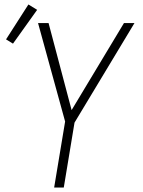

<svg xmlns="http://www.w3.org/2000/svg" viewBox="-20 -838 640 858"><path d="M222 0 271 -295 150 -735H197L300 -346L534 -735H581L313 -290L265 0ZM38 -643 7 -662 107 -818 146 -794Z"/></svg>

Font: Iosevka SS04 XLt Ex Obl
Style: Regular
Weight: 200
Width: 7
Italic angle: -9°
Monospace: yes
Designer: Belleve Invis
Foundry: Belleve Invis
Version: Version 19.0.0; ttfautohint (v1.8.4)